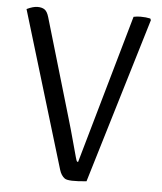

<svg xmlns="http://www.w3.org/2000/svg" viewBox="-51 -734 659 782"><g transform="rotate(5 278.5 -342.5)"><path d="M27 -676.5Q53 -689 71.2 -689Q89.5 -689 100.2 -681.5Q111 -674 117.5 -652L236 -249.5Q249 -206 262.2 -156.8Q275.5 -107.5 279.8 -92.5Q284 -77.5 285.8 -76Q287.5 -74.5 290.5 -74.5L464 -683Q478 -686 492.5 -686Q515 -686 532.5 -682L535.5 -675.5L331.5 1Q257.5 8.5 242.5 -2.2Q227.5 -13 220.5 -36Z"/></g></svg>

Font: Signika-CLs Light
Style: CLs-Regular
Weight: 300
Version: Version 2.003;gftools[0.9.32]